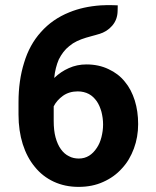

<svg xmlns="http://www.w3.org/2000/svg" viewBox="-20 -731 613 754"><path d="M69.3 -165Q61 -191.4 56.9 -220.2Q52.7 -249 52.7 -281.2V-329.6Q52.7 -415 74.7 -484.9Q95.7 -555.2 140.6 -605Q185.5 -655.8 252 -682.6Q279.3 -693.8 310.1 -700.7Q340.8 -707.5 376 -710Q377 -710 381.8 -710.2Q386.7 -710.4 389.2 -710.4Q393.6 -710.9 398.2 -710.9Q402.8 -710.9 407.2 -710.9H407.7Q415 -710.9 421.1 -710.7Q427.2 -710.4 432.1 -710.4Q437.5 -710 442.4 -710L441.9 -688Q441.4 -654.3 420.9 -630.4Q400.4 -606.4 368.7 -597.2H368.2Q364.3 -595.7 355.7 -593.5Q347.2 -591.3 338.9 -588.9Q329.1 -586.4 317.9 -583Q298.3 -577.1 282 -569.3Q265.6 -561.5 252.4 -550.3Q238.8 -539.6 228.8 -526.4Q218.8 -513.2 210.9 -497.6Q204.1 -481.9 199.5 -463.6Q194.8 -445.3 192.9 -424.8Q218.8 -449.7 250 -463.4Q282.2 -478 319.3 -478Q367.7 -478 406.2 -459.5Q445.3 -441.4 470.2 -410.2Q483.4 -394.5 492.9 -376.2Q502.4 -357.9 509.3 -336.4Q522.5 -293.9 522.5 -243.7Q522.5 -217.8 518.3 -194.1Q514.2 -170.4 505.9 -147.9Q497.6 -125.5 486.1 -106Q474.6 -86.4 459 -69.8Q429.2 -36.1 385.3 -16.6Q342.8 2.9 288.6 2.9Q234.9 2.9 190.9 -17.6Q147 -38.1 116.7 -75.7Q85.9 -112.8 69.3 -165ZM190.9 -256.3Q190.9 -218.3 198.2 -191.4Q202.1 -177.2 207.3 -165.8Q212.4 -154.3 219.2 -145Q232.9 -126 250.5 -117.7Q259.3 -112.8 269.3 -110.6Q279.3 -108.4 289.6 -108.4Q312 -108.4 330.1 -119.6Q347.2 -130.4 359.9 -149.9Q372.1 -167.5 378.4 -192.4Q381.3 -204.1 383.1 -216.6Q384.8 -229 384.8 -242.2Q384.8 -255.4 383.1 -267.8Q381.3 -280.3 378.4 -292Q375 -303.7 370.6 -314Q366.2 -324.2 359.9 -333.5Q353.5 -342.3 346.2 -349.4Q338.9 -356.4 329.1 -361.8Q319.8 -366.7 308.8 -369.4Q297.9 -372.1 285.2 -372.1Q252 -372.1 227.5 -355Q203.1 -337.4 190.9 -313.5Z"/></svg>

Font: Millunium
Style: Bold
Weight: 700
Designer: kolcsarzsolt
Foundry: Kolcsar Szilard Zsolt
Version: Version 2.000980; 2016